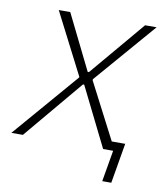

<svg xmlns="http://www.w3.org/2000/svg" viewBox="-92 -582 660 773"><g transform="rotate(10 238.5 -196.0)"><path d="M-16 0H31L234 -242H239L359 0H400L378 128H415L443 -36H388L269 -266L270 -270L486 -520H439L249 -295H244L133 -520H86L214 -270V-267Z"/></g></svg>

Font: Fixel Text 20240404 ExtraLight
Style: Italic
Weight: 200
Width: 4
Italic angle: -10°
Designer: AlfaBravo + MacPaw
Foundry: Kyrylo Tkachov, Marchela Mozhyna, Serhii Makarenko, Maria Weinstein, Zakhar Kryvoshyya
Version: Version 1.211;Glyphs 3.2 (3225)